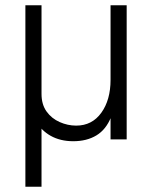

<svg xmlns="http://www.w3.org/2000/svg" viewBox="-20 -527 575 726"><path d="M459 -507V0H398V-507ZM137 -467V-172Q137 -132 156 -105.5Q175 -79 205.5 -65.5Q236 -52 268 -52Q328 -52 363 -100.5Q398 -149 398 -225L417 -206Q419 -132 400 -84.5Q381 -37 344.5 -15Q308 7 257 7Q208 7 171.5 -13.5Q135 -34 115.5 -70.5Q96 -107 96 -155V-467ZM137 -507V179H76V-507Z"/></svg>

Font: Hind Variable Light
Style: Regular
Weight: 300
Designer: Manushi Parikh, Satya Rajpurohit
Foundry: Indian Type Foundry
Version: Version 3.000